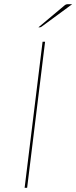

<svg xmlns="http://www.w3.org/2000/svg" viewBox="-20 -900 366 920"><path d="M110 0H98L184 -700H196ZM326 -880 179 -772Q174.5 -769 170 -769H164L288 -873Q292.5 -877 296.5 -878.5Q300.5 -880 308 -880Z"/></svg>

Font: Lato Hairline
Style: Italic
Weight: 250
Italic angle: -7°
Designer: Lukasz Dziedzic
Foundry: Lukasz Dziedzic
Version: Version 1.104; Western+Polish opensource